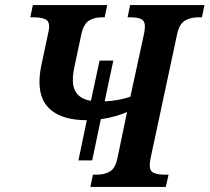

<svg xmlns="http://www.w3.org/2000/svg" viewBox="-20 -734 823 754"><path d="M288 -104 321 -262H320Q231 -262 183 -299.5Q135 -337 135 -412Q135 -441 142 -476L169 -603Q173 -618 173 -630Q173 -652 156.5 -659Q140 -666 112 -666H99L109 -714H401L391 -666H380Q351 -666 330 -653.5Q309 -641 300 -602L274 -480Q266 -445 266 -420Q266 -350 337 -338L371 -496H425L391 -336Q417 -337 442.5 -341.5Q468 -346 492 -354L546 -603Q549 -620 549 -631Q549 -652 534.5 -659Q520 -666 493 -666H481L491 -714H783L773 -666H758Q729 -666 707 -653.5Q685 -641 676 -602L571 -111Q568 -95 568 -84Q568 -62 584 -55Q600 -48 628 -48H642L631 0H335L345 -48H360Q390 -48 411.5 -60.5Q433 -73 441 -112L479 -294Q458 -285 432 -277.5Q406 -270 376 -266L342 -104Z"/></svg>

Font: Noto Serif SemiCondensed SemiBold
Style: Italic
Weight: 600
Width: 4
Italic angle: -12°
Designer: Monotype Design Team
Foundry: Monotype Imaging Inc.
Version: Version 2.014; ttfautohint (v1.8.4.7-5d5b)